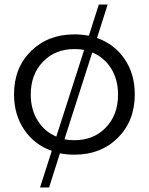

<svg xmlns="http://www.w3.org/2000/svg" viewBox="-20 -681 658 849"><path d="M42 -264Q42 -381 117 -455Q192 -529 309 -529Q341 -529 373 -523L417 -661H456L409 -513Q486 -486 531 -420Q576 -354 576 -264Q576 -146 501 -71.5Q426 3 309 3Q276 3 245 -3L197 148H157L209 -14Q132 -41 87 -107.5Q42 -174 42 -264ZM116 -263Q116 -197 146.5 -148Q177 -99 229 -77L352 -460Q335 -464 309 -464Q224 -464 170 -408Q116 -352 116 -263ZM265 -65Q284 -61 309 -61Q394 -61 448 -117Q502 -173 502 -263Q502 -329 471.5 -378Q441 -427 388 -449Z"/></svg>

Font: Trueno
Style: Lt
Weight: 300
Designer: Julieta Ulanovsky
Foundry: Julieta Ulanovsky
Version: Version 3.001b